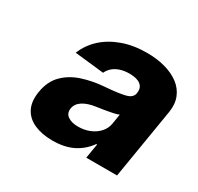

<svg xmlns="http://www.w3.org/2000/svg" viewBox="-101 -860 678 659"><g transform="rotate(30 238.0 -530.5)"><path d="M176.3 -318.4Q134.8 -318.4 104.2 -331.8Q73.7 -345.2 59.8 -372.3Q45.9 -399.4 52.7 -439.9Q60.1 -484.9 86.9 -511.7Q113.8 -538.6 153.1 -551.5Q192.4 -564.5 236.8 -567.9Q294.4 -572.3 319.1 -578.9Q343.8 -585.4 346.7 -604.5V-606Q350.1 -627 335.7 -638.4Q321.3 -649.9 291.5 -649.9Q271 -649.9 254.9 -644.5Q238.8 -639.2 227.8 -629.6Q216.8 -620.1 210.9 -606.9L95.2 -619.6Q109.9 -656.2 139.6 -683.6Q169.4 -710.9 212.2 -726.3Q254.9 -741.7 308.1 -741.7Q347.2 -741.7 380.1 -732.7Q413.1 -723.6 436.3 -706.1Q459.5 -688.5 469.7 -662.8Q480 -637.2 474.6 -603.5L428.7 -325.7H306.6L316.4 -383.3H313Q291 -352.1 257.3 -335.2Q223.6 -318.4 176.3 -318.4ZM228.5 -403.8Q253.4 -403.8 274.2 -412.4Q294.9 -420.9 308.8 -436.3Q322.8 -451.7 326.2 -472.2L332.5 -511.2Q324.2 -507.3 310.1 -504.4Q295.9 -501.5 279.8 -498.8Q263.7 -496.1 249 -494.1Q217.3 -489.7 198.2 -477.5Q179.2 -465.3 175.8 -445.8Q172.4 -425.3 187.5 -414.6Q202.6 -403.8 228.5 -403.8Z"/></g></svg>

Font: Inter 17pt ExtraBold
Style: Italic
Weight: 800
Italic angle: -9.3988°
Version: Version 4.001;git-66647c0bb